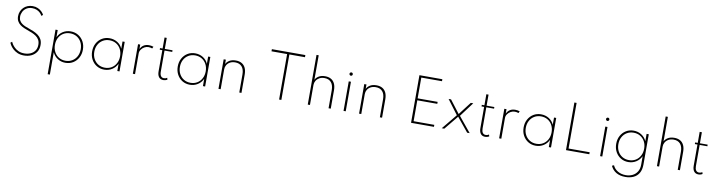

<svg xmlns="http://www.w3.org/2000/svg" viewBox="-29 -1931 12215 3276"><g transform="rotate(10 6078.0 -293.0)"><path d="M346 16Q279 16 230.8 -6Q182.5 -28 150.5 -58.8Q118.5 -89.5 101.5 -117.8Q84.5 -146 80 -158.5L106.5 -180Q112 -166.5 128.2 -140.5Q144.5 -114.5 173 -86.8Q201.5 -59 244.2 -39.5Q287 -20 346.5 -20Q403 -20 450.8 -40.8Q498.5 -61.5 527.5 -103.2Q556.5 -145 556.5 -206Q556.5 -257 536.8 -291.8Q517 -326.5 484 -350Q451 -373.5 410 -390.5Q369 -407.5 327 -422Q298.5 -432 264.8 -446.5Q231 -461 200.5 -484Q170 -507 150.2 -541.8Q130.5 -576.5 130.5 -627.5Q130.5 -671.5 146.5 -710Q162.5 -748.5 191.2 -777.8Q220 -807 259.8 -823.5Q299.5 -840 347 -840Q398.5 -840 438.8 -822Q479 -804 506.5 -776.8Q534 -749.5 547 -722L520.5 -701.5Q509.5 -726.5 485.5 -750.2Q461.5 -774 426.5 -789.2Q391.5 -804.5 346.5 -804.5Q288.5 -804.5 248 -778.2Q207.5 -752 186.8 -711Q166 -670 166 -626.5Q166 -584.5 183 -556Q200 -527.5 227.2 -508.2Q254.5 -489 286.2 -476Q318 -463 347.5 -453Q392 -437.5 435.5 -418.8Q479 -400 515 -373.2Q551 -346.5 572.8 -306.2Q594.5 -266 594.5 -208Q594.5 -136 560.5 -86Q526.5 -36 470.5 -10Q414.5 16 346 16Z M800 260V-512H838V-387.5Q869 -453.5 928.8 -490.8Q988.5 -528 1062.5 -528Q1136.5 -528 1194.5 -492.5Q1252.5 -457 1286 -395.8Q1319.5 -334.5 1319.5 -256Q1319.5 -178 1286 -116.5Q1252.5 -55 1194.8 -19.5Q1137 16 1063 16Q989 16 929.2 -21.8Q869.5 -59.5 838 -126V260ZM1058.5 -18.5Q1123 -18.5 1173.8 -49Q1224.5 -79.5 1253.2 -133.2Q1282 -187 1282 -256Q1282 -325.5 1253 -379.2Q1224 -433 1173.8 -463.2Q1123.5 -493.5 1058.5 -493.5Q993 -493.5 942.8 -463.2Q892.5 -433 863.8 -379.2Q835 -325.5 835 -256Q835 -187 863.8 -133Q892.5 -79 943 -48.8Q993.5 -18.5 1058.5 -18.5Z M1735 16Q1662.5 16 1604.5 -19.2Q1546.5 -54.5 1513 -116Q1479.5 -177.5 1479.5 -256Q1479.5 -335 1513 -396.2Q1546.5 -457.5 1604.2 -492.8Q1662 -528 1735 -528Q1811 -528 1871.8 -490.2Q1932.5 -452.5 1961 -386.5V-512H1999V0H1961V-126Q1929.5 -59.5 1869.8 -21.8Q1810 16 1735 16ZM1740.5 -18.5Q1806 -18.5 1856.2 -48.8Q1906.5 -79 1935.2 -133Q1964 -187 1964 -256Q1964 -325.5 1935.5 -379.2Q1907 -433 1856.5 -463.2Q1806 -493.5 1740.5 -493.5Q1676 -493.5 1625.5 -463.2Q1575 -433 1546 -379.2Q1517 -325.5 1517 -256Q1517 -187 1546 -133.2Q1575 -79.5 1625.5 -49Q1676 -18.5 1740.5 -18.5Z M2230 0V-512H2268V-435.5Q2290 -481.5 2327.5 -504.8Q2365 -528 2417.5 -528Q2438.5 -528 2459.2 -524.5Q2480 -521 2496 -514.5L2480.5 -482.5Q2466.5 -488 2448.8 -491.2Q2431 -494.5 2414.5 -494.5Q2377 -494.5 2343.5 -475.2Q2310 -456 2289 -425.5Q2268 -395 2268 -360.5V0Z M2758.5 16Q2709 16 2682.2 -18.5Q2655.5 -53 2655.5 -115.5V-483.5H2610.5V-512H2655.5V-703H2693.5V-512H2827.5V-483.5H2693.5V-116.5Q2693.5 -68 2711.8 -42.5Q2730 -17 2764.5 -17Q2797 -17 2819.5 -34L2829 -4Q2816 5 2797.2 10.5Q2778.5 16 2758.5 16Z M3218.5 16Q3146 16 3088 -19.2Q3030 -54.5 2996.5 -116Q2963 -177.5 2963 -256Q2963 -335 2996.5 -396.2Q3030 -457.5 3087.8 -492.8Q3145.5 -528 3218.5 -528Q3294.5 -528 3355.2 -490.2Q3416 -452.5 3444.5 -386.5V-512H3482.5V0H3444.5V-126Q3413 -59.5 3353.2 -21.8Q3293.5 16 3218.5 16ZM3224 -18.5Q3289.5 -18.5 3339.8 -48.8Q3390 -79 3418.8 -133Q3447.5 -187 3447.5 -256Q3447.5 -325.5 3419 -379.2Q3390.5 -433 3340 -463.2Q3289.5 -493.5 3224 -493.5Q3159.5 -493.5 3109 -463.2Q3058.5 -433 3029.5 -379.2Q3000.5 -325.5 3000.5 -256Q3000.5 -187 3029.5 -133.2Q3058.5 -79.5 3109 -49Q3159.5 -18.5 3224 -18.5Z M3713.5 0V-512H3751.5V-436.5Q3768.5 -473.5 3812.2 -500.8Q3856 -528 3924 -528Q3983.5 -528 4025.5 -504Q4067.5 -480 4089.8 -433Q4112 -386 4112 -317.5V0H4074V-312Q4074 -401.5 4033.2 -448Q3992.5 -494.5 3917.5 -494.5Q3865 -494.5 3827.8 -473.8Q3790.5 -453 3771 -419.2Q3751.5 -385.5 3751.5 -347V0Z M4764 0V-788H4493.5V-825H5073.5V-788H4803V0Z M5260.5 0V-861H5298.5V-436.5Q5315.5 -473.5 5359.2 -500.8Q5403 -528 5471 -528Q5530.5 -528 5572.5 -504Q5614.5 -480 5636.8 -433Q5659 -386 5659 -317.5V0H5621V-312Q5621 -401.5 5580.2 -448.5Q5539.5 -495.5 5464.5 -495.5Q5412 -495.5 5374.8 -474.2Q5337.5 -453 5318 -419.2Q5298.5 -385.5 5298.5 -347V0Z M5880.5 0V-512H5918.5V0ZM5899.5 -612.5Q5891.5 -612.5 5884.8 -616.5Q5878 -620.5 5874 -627.2Q5870 -634 5870 -642Q5870 -650 5874 -656.5Q5878 -663 5884.8 -666.8Q5891.5 -670.5 5899.5 -670.5Q5907.5 -670.5 5913.8 -666.8Q5920 -663 5924 -656.5Q5928 -650 5928 -642Q5928 -634 5924 -627.2Q5920 -620.5 5913.8 -616.5Q5907.5 -612.5 5899.5 -612.5Z M6149.5 0V-512H6187.5V-436.5Q6204.5 -473.5 6248.2 -500.8Q6292 -528 6360 -528Q6419.5 -528 6461.5 -504Q6503.5 -480 6525.8 -433Q6548 -386 6548 -317.5V0H6510V-312Q6510 -401.5 6469.2 -448Q6428.5 -494.5 6353.5 -494.5Q6301 -494.5 6263.8 -473.8Q6226.5 -453 6207 -419.2Q6187.5 -385.5 6187.5 -347V0Z M7050 0V-825H7447V-790.5H7088.5V-430.5H7435V-396.5H7088.5V-34.5H7447V0Z M7582 0 7797.5 -262.5 7610.5 -512H7653L7824 -288.5L7995 -512H8038L7851 -262.5L8066 0H8022L7824 -242L7626 0Z M8334 16Q8284.5 16 8257.8 -18.5Q8231 -53 8231 -115.5V-483.5H8186V-512H8231V-703H8269V-512H8403V-483.5H8269V-116.5Q8269 -68 8287.2 -42.5Q8305.5 -17 8340 -17Q8372.5 -17 8395 -34L8404.5 -4Q8391.5 5 8372.8 10.5Q8354 16 8334 16Z M8576 0V-512H8614V-435.5Q8636 -481.5 8673.5 -504.8Q8711 -528 8763.5 -528Q8784.5 -528 8805.2 -524.5Q8826 -521 8842 -514.5L8826.5 -482.5Q8812.5 -488 8794.8 -491.2Q8777 -494.5 8760.5 -494.5Q8723 -494.5 8689.5 -475.2Q8656 -456 8635 -425.5Q8614 -395 8614 -360.5V0Z M9211 16Q9138.5 16 9080.5 -19.2Q9022.5 -54.5 8989 -116Q8955.5 -177.5 8955.5 -256Q8955.5 -335 8989 -396.2Q9022.5 -457.5 9080.2 -492.8Q9138 -528 9211 -528Q9287 -528 9347.8 -490.2Q9408.5 -452.5 9437 -386.5V-512H9475V0H9437V-126Q9405.5 -59.5 9345.8 -21.8Q9286 16 9211 16ZM9216.5 -18.5Q9282 -18.5 9332.2 -48.8Q9382.5 -79 9411.2 -133Q9440 -187 9440 -256Q9440 -325.5 9411.5 -379.2Q9383 -433 9332.5 -463.2Q9282 -493.5 9216.5 -493.5Q9152 -493.5 9101.5 -463.2Q9051 -433 9022 -379.2Q8993 -325.5 8993 -256Q8993 -187 9022 -133.2Q9051 -79.5 9101.5 -49Q9152 -18.5 9216.5 -18.5Z M9734.5 0V-825H9773V-34.5H10139V0Z M10325.5 0V-512H10363.5V0ZM10344.5 -612.5Q10336.5 -612.5 10329.8 -616.5Q10323 -620.5 10319 -627.2Q10315 -634 10315 -642Q10315 -650 10319 -656.5Q10323 -663 10329.8 -666.8Q10336.5 -670.5 10344.5 -670.5Q10352.5 -670.5 10358.8 -666.8Q10365 -663 10369 -656.5Q10373 -650 10373 -642Q10373 -634 10369 -627.2Q10365 -620.5 10358.8 -616.5Q10352.5 -612.5 10344.5 -612.5Z M10810.5 275Q10716.5 275 10651.2 236.8Q10586 198.5 10553 126L10586.5 112Q10612 172 10672.2 207.8Q10732.5 243.5 10811.5 243.5Q10876.5 243.5 10928.5 217.8Q10980.5 192 11010.8 142.5Q11041 93 11041 22.5V-126Q11009.5 -59.5 10949.8 -21.8Q10890 16 10815 16Q10742.5 16 10684.5 -19.2Q10626.5 -54.5 10593 -116Q10559.5 -177.5 10559.5 -256Q10559.5 -335 10593 -396.2Q10626.5 -457.5 10684.5 -492.8Q10742.5 -528 10815.5 -528Q10890 -528 10950 -490.2Q11010 -452.5 11041 -386.5V-512H11079V14Q11079 103 11045 160.8Q11011 218.5 10950.5 246.8Q10890 275 10810.5 275ZM10820.5 -18.5Q10886 -18.5 10936.2 -48.8Q10986.5 -79 11015.2 -133Q11044 -187 11044 -256Q11044 -325.5 11015.5 -379.2Q10987 -433 10936.5 -463.2Q10886 -493.5 10820.5 -493.5Q10756 -493.5 10705.2 -463.2Q10654.5 -433 10625.8 -379.2Q10597 -325.5 10597 -256Q10597 -187 10625.8 -133.2Q10654.5 -79.5 10705.2 -49Q10756 -18.5 10820.5 -18.5Z M11310 0V-861H11348V-436.5Q11365 -473.5 11408.8 -500.8Q11452.5 -528 11520.5 -528Q11580 -528 11622 -504Q11664 -480 11686.2 -433Q11708.5 -386 11708.5 -317.5V0H11670.5V-312Q11670.5 -401.5 11629.8 -448.5Q11589 -495.5 11514 -495.5Q11461.5 -495.5 11424.2 -474.2Q11387 -453 11367.5 -419.2Q11348 -385.5 11348 -347V0Z M12030 16Q11980.5 16 11953.8 -18.5Q11927 -53 11927 -115.5V-483.5H11882V-512H11927V-703H11965V-512H12099V-483.5H11965V-116.5Q11965 -68 11983.2 -42.5Q12001.5 -17 12036 -17Q12068.5 -17 12091 -34L12100.5 -4Q12087.5 5 12068.8 10.5Q12050 16 12030 16Z"/></g></svg>

Font: Spartan Thin ExtraLight
Style: Regular
Weight: 250
Version: Version 1.004